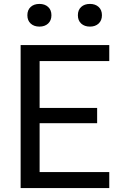

<svg xmlns="http://www.w3.org/2000/svg" viewBox="-20 -960 660 980"><path d="M85.3 0V-730H182.2V0ZM537.7 0H140.5V-81.8H537.7ZM475.8 -331.2H145.5V-409H475.8ZM140.5 -648.2V-730H537.7V-648.2ZM119.7 -882.2Q119.7 -909.2 136.6 -924.6Q153.5 -940 181.4 -940Q208.7 -940 225.6 -924.6Q242.5 -909.2 242.5 -882.3Q242.5 -855.5 225.6 -839.8Q208.7 -824.2 181.4 -824.2Q153.5 -824.2 136.6 -839.8Q119.7 -855.3 119.7 -882.2ZM377.5 -882.2Q377.5 -909.2 394.4 -924.6Q411.3 -940 439.2 -940Q466.5 -940 483.4 -924.6Q500.3 -909.2 500.3 -882.3Q500.3 -855.5 483.4 -839.8Q466.5 -824.2 439.2 -824.2Q411.3 -824.2 394.4 -839.8Q377.5 -855.3 377.5 -882.2Z"/></svg>

Font: Monaspace Neon Var
Style: Regular
Weight: 400
Designer: Riley Cran and the Lettermatic Team
Version: Version 1.000 (Monaspace Neon Var)